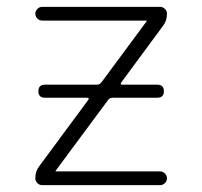

<svg xmlns="http://www.w3.org/2000/svg" viewBox="-20 -540 590 560"><path d="M95 -56 237 -248Q242 -255 234 -255H111Q92 -255 92 -274Q92 -293 111 -293H262Q271 -293 276 -300L407 -477Q407 -478 407.5 -478Q408 -478 408 -479Q408 -480 407 -480H103Q95 -480 89 -486Q83 -492 83 -500Q83 -508 89 -514Q95 -520 103 -520H447Q455 -520 461 -514Q467 -508 467 -500Q467 -479 455 -464L334 -300Q329 -293 337 -293H439Q458 -293 458 -274Q458 -255 439 -255H309Q300 -255 295 -248L143 -43Q143 -42 142.5 -42Q142 -42 142 -41Q142 -40 143 -40H447Q455 -40 461 -34Q467 -28 467 -20Q467 -12 461 -6Q455 0 447 0H103Q95 0 89 -6Q83 -12 83 -20Q83 -41 95 -56Z"/></svg>

Font: Rounded Mplus 1c Light
Style: Regular
Weight: 300
Version: Version 1.059.20150529